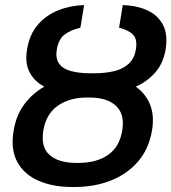

<svg xmlns="http://www.w3.org/2000/svg" viewBox="-20 -742 689 772"><path d="M341.6 -447.4H359.7Q402 -447.4 437.5 -455.6Q473 -463.8 496.6 -484.7Q520.2 -505.7 526.3 -543.3Q533 -583.5 515.4 -602.1Q497.9 -620.7 458.8 -630.7L473.7 -721.6Q530.9 -719.8 573.2 -700.1Q615.4 -680.4 635.5 -641.7Q655.5 -603 646 -543.3Q636.7 -487.9 604.8 -451.2Q572.8 -414.4 525.9 -393.5Q565 -366.1 583.1 -322.3Q601.2 -278.4 591.3 -218Q578.5 -142 534.1 -91.4Q489.7 -40.8 424 -15.4Q358.3 9.9 280.9 9.9H269.9Q192.5 9.9 134.8 -15.3Q77.1 -40.5 49.5 -90.9Q22 -141.3 34.8 -216.6Q44.7 -277.7 77.2 -321.9Q109.7 -366.1 158 -393.5Q118.6 -414.4 99.1 -451.2Q79.5 -487.9 88.8 -543.3Q98.4 -603 131.4 -641.7Q164.4 -680.4 213.1 -700.1Q261.7 -719.8 318.2 -721.6L303.3 -630.7Q262.1 -620.7 238.6 -602.1Q215.2 -583.5 208.5 -543.3Q202.4 -506 218.4 -485.1Q234.4 -464.1 266.9 -455.8Q299.4 -447.4 341.6 -447.4ZM340.2 -349.8H328.8Q258.9 -349.8 211.8 -316.4Q164.8 -283 154.1 -216.6Q143.5 -150.6 179.5 -118.8Q215.6 -87 286.2 -87H297.2Q367.5 -87 414.2 -119Q460.9 -150.9 471.6 -218Q482.2 -283 446.4 -316.4Q410.5 -349.8 340.2 -349.8Z"/></svg>

Font: Inter UI Medium
Style: Italic
Weight: 500
Italic angle: 9.39999°
Designer: Rasmus Andersson
Foundry: rsms
Version: 3.2;8d6f07862